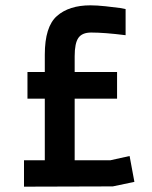

<svg xmlns="http://www.w3.org/2000/svg" viewBox="-20 -700 570 720"><path d="M451 -666V-568Q371 -578 322 -578Q288 -578 274 -558Q260 -538 260 -489V-430H419V-330H260V-99H394L466 -115L484 -18L403 -1L70 0V-99H148V-330H83V-430H148V-495Q148 -600 193.5 -640Q239 -680 319 -680Q343 -680 376 -676.5Q409 -673 430 -670Z"/></svg>

Font: TypoPRO Titillium Text
Style: 800 wt
Weight: 800
Designer: Accademia di Belle Arti di Urbino and others
Foundry: Accademia di Belle Arti di Urbino and others.
Version: Version 25.000